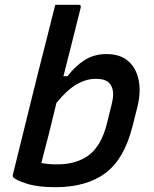

<svg xmlns="http://www.w3.org/2000/svg" viewBox="-20 -770 640 799"><path d="M316 -739Q300 -674 281.5 -601Q263 -528 244 -453H261Q292 -494 331.5 -519.5Q371 -545 423 -545Q481 -545 514.5 -515Q548 -485 557.5 -434.5Q567 -384 551 -322L531 -243Q497 -108 418.5 -49.5Q340 9 210 9Q137 9 92 -5.5Q47 -20 36 -31Q31 -36 34 -45Q71 -194 105 -332.5Q139 -471 178 -623Q186 -655 194 -687Q202 -719 210 -750H308Q318 -750 316 -739ZM378 -442Q339 -442 299 -419Q259 -396 215 -342Q199 -275 183 -211.5Q167 -148 152 -92Q177 -86 219 -86Q299 -86 350.5 -125Q402 -164 425 -256L444 -333Q453 -368 450 -390Q447 -412 434 -425Q418 -442 378 -442Z"/></svg>

Font: Recursive Mn Lnr St Med
Style: Italic
Weight: 500
Italic angle: -15°
Monospace: yes
Version: Version 1.079;hotconv 1.0.112;makeotfexe 2.5.65598; ttfautoh